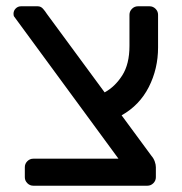

<svg xmlns="http://www.w3.org/2000/svg" viewBox="-20 -591 580 611"><path d="M313 -297Q346 -315 369 -351Q392 -387 392 -445V-544Q392 -555 400 -563Q408 -571 419 -571H456Q467 -571 475 -563Q483 -555 483 -544V-440Q483 -372 453.5 -314Q424 -256 367 -224L462 -95Q469 -87 472.5 -77Q476 -67 476 -59V-27Q476 -16 468 -8Q460 0 449 0H86Q75 0 67 -8Q59 -16 59 -27V-59Q59 -70 67 -78Q75 -86 86 -86H357L26 -537Q24 -539 23.5 -542Q23 -545 23 -547Q23 -557 30 -564Q37 -571 47 -571H100Q110 -571 117 -563Q124 -555 129 -547Z"/></svg>

Font: Rubik
Style: Regular
Weight: 400
Designer: Hubert & Fischer
Foundry: Hubert & Fischer
Version: Version 1.002; ttfautohint (v1.6)